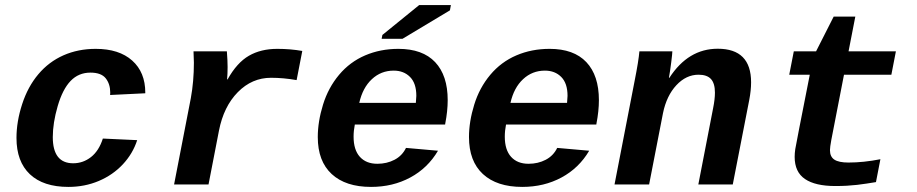

<svg xmlns="http://www.w3.org/2000/svg" viewBox="-20 -732 3641 762"><path d="M251.5 9.8Q151.9 9.8 98.6 -40.5Q45.4 -90.8 45.4 -184.6Q45.4 -249.5 67.9 -318.6Q90.3 -387.7 132.1 -437.3Q173.8 -486.8 231.9 -512.5Q290 -538.1 359.9 -538.1Q452.6 -538.1 504.6 -491.7Q556.6 -445.3 556.6 -364.3V-361.8L417 -355L417.5 -364.3Q417.5 -398.4 399.7 -421.1Q381.8 -443.8 338.9 -443.8Q292 -443.8 260.3 -410.9Q228.5 -377.9 209 -311Q189.5 -244.1 189.5 -188Q189.5 -84 270.5 -84Q309.6 -84 341.1 -108.6Q372.6 -133.3 388.2 -182.1L524.4 -175.8Q507.3 -122.6 467.8 -80.1Q428.2 -37.6 372.3 -13.9Q316.4 9.8 251.5 9.8Z M1157.2 -414.1Q1105 -423.3 1055.7 -423.3Q980 -423.3 923.8 -366.2Q867.7 -309.1 849.1 -213.9L807.6 0H670.9L737.3 -342.3Q749.5 -408.7 749.5 -483.4L748 -528.3H880.4Q883.3 -490.2 883.3 -466.3Q883.3 -439.5 881.3 -417H883.3Q920.4 -483.4 967.8 -510.7Q1015.1 -538.1 1080.6 -538.1Q1132.3 -538.1 1179.7 -529.8Z M1452.6 9.8Q1351.6 9.8 1296.4 -41.3Q1241.2 -92.3 1241.2 -188Q1241.2 -249.5 1262 -316.7Q1282.7 -383.8 1325.7 -435.1Q1368.7 -486.3 1429.2 -512.2Q1489.7 -538.1 1561 -538.1Q1657.2 -538.1 1707 -485.4Q1756.8 -432.6 1756.8 -334.5Q1756.8 -291.5 1747.1 -241.7L1746.6 -237.8H1388.2Q1383.3 -213.4 1383.3 -189.5Q1383.3 -137.2 1408.2 -109.6Q1433.1 -82 1477.5 -82Q1515.1 -82 1545.7 -97.9Q1576.2 -113.8 1591.3 -145L1718.3 -133.8Q1677.7 -64.9 1608.4 -27.6Q1539.1 9.8 1452.6 9.8ZM1542.5 -451.7Q1492.2 -451.7 1455.8 -417.7Q1419.4 -383.8 1405.8 -323.7H1630.4L1632.3 -351.6Q1632.3 -401.4 1607.4 -426.5Q1582.5 -451.7 1542.5 -451.7ZM1494.6 -578.1 1497.6 -593.3 1643.6 -711.9H1769.5L1765.6 -690.9L1577.6 -578.1Z M2052.7 9.8Q1951.7 9.8 1896.5 -41.3Q1841.3 -92.3 1841.3 -188Q1841.3 -249.5 1862.1 -316.7Q1882.8 -383.8 1925.8 -435.1Q1968.8 -486.3 2029.3 -512.2Q2089.8 -538.1 2161.1 -538.1Q2257.3 -538.1 2307.1 -485.4Q2356.9 -432.6 2356.9 -334.5Q2356.9 -291.5 2347.2 -241.7L2346.7 -237.8H1988.3Q1983.4 -213.4 1983.4 -189.5Q1983.4 -137.2 2008.3 -109.6Q2033.2 -82 2077.6 -82Q2115.2 -82 2145.8 -97.9Q2176.3 -113.8 2191.4 -145L2318.4 -133.8Q2277.8 -64.9 2208.5 -27.6Q2139.2 9.8 2052.7 9.8ZM2142.6 -451.7Q2092.3 -451.7 2055.9 -417.7Q2019.5 -383.8 2005.9 -323.7H2230.5L2232.4 -351.6Q2232.4 -401.4 2207.5 -426.5Q2182.6 -451.7 2142.6 -451.7Z M2751.5 0 2810.1 -302.2Q2817.4 -338.4 2817.4 -364.3Q2817.4 -400.9 2801.8 -418.2Q2786.1 -435.5 2752.4 -435.5Q2703.1 -435.5 2664.3 -393.8Q2625.5 -352.1 2611.3 -283.2L2556.2 0H2418.9L2498.5 -410.2Q2514.6 -491.2 2517.6 -528.3H2648.4Q2648.4 -520.5 2644 -485.1Q2639.6 -449.7 2634.8 -423.3H2636.7Q2711.4 -538.6 2828.6 -538.6Q2960.9 -538.6 2960.9 -405.3Q2960.9 -373.5 2953.6 -335.4L2888.2 0Z M3193.8 -435.5H3112.3L3130.4 -528.3H3218.8L3288.6 -666H3374.5L3347.7 -528.3H3535.6L3517.6 -435.5H3329.6L3279.3 -176.8Q3273.9 -147.5 3273.9 -136.2Q3273.9 -109.9 3291.5 -98.4Q3309.1 -86.9 3347.2 -86.9Q3407.2 -86.9 3474.1 -100.1L3456.5 -9.3Q3437.5 -6.3 3419.2 -3.4Q3400.9 -0.5 3381.6 1.7Q3362.3 3.9 3341.1 5.1Q3319.8 6.3 3294.9 6.3Q3215.8 6.3 3174.8 -21.5Q3133.8 -49.3 3133.8 -109.4Q3133.8 -123.5 3136.2 -140.1Q3138.7 -156.7 3193.8 -435.5Z"/></svg>

Font: Liberation Mono
Style: Bold Italic
Weight: 700
Italic angle: -12°
Monospace: yes
Designer: Steve Matteson
Foundry: Ascender Corporation
Version: Version 2.1.5